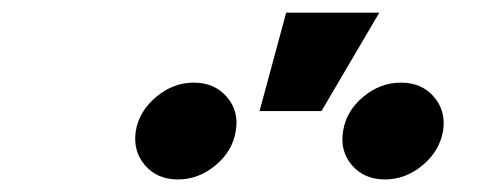

<svg xmlns="http://www.w3.org/2000/svg" viewBox="-20 -895 775 303"><path d="M587.4 -611.8Q554.7 -611.8 535.4 -634.3Q516.1 -656.7 521.5 -688.5Q526.4 -719.7 553.2 -742.2Q580.1 -764.6 612.8 -764.6Q645.5 -764.6 664.8 -742.2Q684.1 -719.7 679.2 -688.5Q673.8 -656.7 647 -634.3Q620.1 -611.8 587.4 -611.8ZM260.7 -611.8Q228 -611.8 208.7 -634.3Q189.5 -656.7 194.3 -688.5Q199.7 -719.7 226.6 -742.2Q253.4 -764.6 285.6 -764.6Q318.4 -764.6 337.9 -742.2Q357.4 -719.7 352.1 -688.5Q347.2 -656.7 320.3 -634.3Q293.5 -611.8 260.7 -611.8ZM389.6 -719.7 431.6 -875H578.6L487.3 -719.7Z"/></svg>

Font: Inter 16pt ExtraBold
Style: Italic
Weight: 800
Italic angle: -9.3988°
Version: Version 4.001;git-66647c0bb